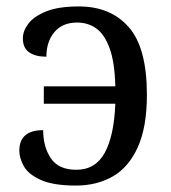

<svg xmlns="http://www.w3.org/2000/svg" viewBox="-20 -566 531 596"><path d="M216 10Q145 10 106.5 -7.5Q68 -25 54 -50Q40 -75 40 -98Q40 -162 114 -162Q114 -110 138 -74.5Q162 -39 217 -39Q276 -39 305 -91.5Q334 -144 338 -244H116V-298H338Q336 -374 320 -417Q304 -460 278.5 -478Q253 -496 219 -496Q174 -496 149 -466.5Q124 -437 124 -390Q90 -390 70.5 -403.5Q51 -417 51 -447Q51 -470 68 -492.5Q85 -515 123 -530.5Q161 -546 225 -546Q323 -546 379.5 -482Q436 -418 436 -272Q436 -171 407.5 -108.5Q379 -46 329.5 -18Q280 10 216 10Z"/></svg>

Font: NotoSerif-Regular
Style: Regular
Weight: 400
Designer: Monotype Design Team
Foundry: Monotype Imaging Inc.
Version: Version 2.007; ttfautohint (v1.8) -l 8 -r 50 -G 200 -x 14 -D